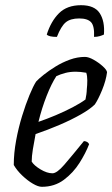

<svg xmlns="http://www.w3.org/2000/svg" viewBox="-20 -719 432 739"><path d="M141 0Q127 0 106.5 -12Q86 -24 65.5 -43.5Q45 -63 33 -84Q33 -129 42 -178Q51 -227 65 -272.5Q79 -318 93.5 -353Q108 -388 119 -405Q128 -415 148 -431Q168 -447 194 -463Q220 -479 249 -489.5Q278 -500 307 -500Q321 -500 340.5 -489Q360 -478 375.5 -464Q391 -450 392 -441Q388 -409 373 -372.5Q358 -336 345 -317Q327 -299 291 -278.5Q255 -258 209.5 -238.5Q164 -219 117 -203Q111 -172 106.5 -144.5Q102 -117 102 -97Q111 -82 136 -67Q161 -52 182 -52Q199 -52 227.5 -85Q256 -118 303 -176Q318 -175 323 -164Q310 -130 286 -92Q262 -54 226 -27Q190 0 141 0ZM128 -250Q160 -261 194.5 -275.5Q229 -290 259.5 -306Q290 -322 309 -336Q311 -345 312.5 -356Q314 -367 314 -374Q316 -392 316 -409.5Q316 -427 312 -439Q301 -441 290.5 -442Q280 -443 272 -443Q249 -443 230.5 -438Q212 -433 197 -426Q178 -397 159.5 -350Q141 -303 128 -250ZM199 -577Q168 -577 160 -586Q176 -637 207 -668Q238 -699 292 -699Q344 -699 364 -668Q384 -637 380 -586Q374 -583 364 -580Q354 -577 342 -577Q344 -619 330.5 -633.5Q317 -648 285 -648Q251 -648 233 -633Q215 -618 199 -577Z"/></svg>

Font: Texturina Extralight
Style: Italic
Weight: 200
Italic angle: -11°
Designer: Guillermo Torres Carreño
Foundry: Omnibus-Type
Version: Version 1.002; ttfautohint (v1.8.3)